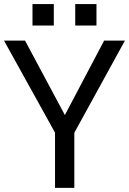

<svg xmlns="http://www.w3.org/2000/svg" viewBox="-21 -912 627 932"><path d="M246.1 0V-268.1L-1.5 -714.8H100.6L293.9 -353.5L484.4 -714.8H585.4L339.8 -267.6V0ZM344.2 -788.1V-892.1H447.3V-788.1ZM136.7 -788.1V-892.1H240.2V-788.1Z"/></svg>

Font: Pontano Sans Medium
Style: Regular
Weight: 500
Designer: Vernon Adams
Foundry: Vernon Adams
Version: Version 2.001